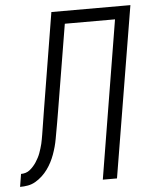

<svg xmlns="http://www.w3.org/2000/svg" viewBox="-93 -779 645 823"><g transform="rotate(-5 230.0 -367.5)"><path d="M-40 0 -31 -55Q-21 -55 -11 -58Q-1 -61 7.5 -68Q16 -75 23 -83Q30 -91 35.5 -99.5Q41 -108 46 -117.5Q51 -127 54.5 -136.5Q58 -146 61 -156Q64 -166 66.5 -175.5Q69 -185 70.5 -195Q72 -205 74 -215Q78 -240 82 -265Q86 -290 90 -315L159 -735H499L377 0H316L428 -680H212L150 -306Q148 -294 146 -282.5Q144 -271 142 -259Q139 -242 136 -225.5Q133 -209 130 -192Q127 -175 122.5 -158.5Q118 -142 112 -125.5Q106 -109 98 -93.5Q90 -78 79.5 -63.5Q69 -49 55.5 -36.5Q42 -24 26.5 -15Q11 -6 -6 -3Q-23 0 -40 0Z"/></g></svg>

Font: Iosevka SS04 Light Oblique
Style: Regular
Weight: 300
Italic angle: -9°
Monospace: yes
Designer: Belleve Invis
Foundry: Belleve Invis
Version: Version 19.0.0; ttfautohint (v1.8.4)